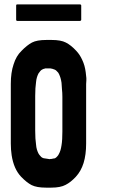

<svg xmlns="http://www.w3.org/2000/svg" viewBox="-20 -860 520 876"><path d="M373 -476.6Q373 -386.7 373 -205.1Q373 -154.3 361.3 -116.2Q349.6 -79.1 326.2 -53.7Q302.7 -28.3 279.3 -16.6Q255.9 -3.9 213.9 -3.9Q211.9 -3.9 210 -3.9Q208 -3.9 206.1 -3.9Q205.1 -3.9 203.1 -3.9Q199.2 -3.9 196.3 -3.9Q192.4 -3.9 189.5 -3.9Q147.5 -3.9 124 -15.6Q101.6 -27.3 76.2 -53.7Q59.6 -71.3 48.8 -95.7Q38.1 -120.1 33.2 -151.4Q31.2 -164.1 30.3 -177.7Q29.3 -190.4 29.3 -205.1Q29.3 -295.9 29.3 -477.5Q29.3 -529.3 42 -566.4Q53.7 -604.5 78.1 -627.9Q102.5 -653.3 126 -666Q148.4 -677.7 191.4 -677.7Q193.4 -677.7 195.3 -677.7Q197.3 -677.7 198.2 -677.7Q199.2 -677.7 201.2 -677.7Q205.1 -677.7 209 -677.7Q211.9 -677.7 215.8 -677.7Q257.8 -677.7 280.3 -666Q303.7 -654.3 328.1 -627.9Q344.7 -610.4 355.5 -585.9Q367.2 -561.5 371.1 -530.3Q373 -517.6 374 -503.9Q374 -499 374 -493.2Q374 -485.4 373 -476.6ZM264.6 -418Q264.6 -436.5 262.7 -453.1Q261.7 -469.7 260.7 -482.4Q258.8 -495.1 255.9 -504.9Q252.9 -514.6 249 -522.5Q246.1 -529.3 240.2 -534.2Q235.4 -540 230.5 -542Q218.8 -546.9 210 -547.9Q201.2 -547.9 194.3 -547.9Q192.4 -547.9 190.4 -547.9Q187.5 -547.9 186.5 -547.9Q183.6 -546.9 180.7 -545.9Q177.7 -545.9 174.8 -543.9Q168 -541 164.1 -536.1Q159.2 -530.3 155.3 -524.4Q151.4 -516.6 148.4 -506.8Q145.5 -497.1 144.5 -485.4Q142.6 -472.7 141.6 -457Q140.6 -440.4 140.6 -421.9Q140.6 -402.3 140.6 -362.3Q140.6 -330.1 140.6 -263.7Q140.6 -244.1 141.6 -228.5Q142.6 -212.9 144.5 -200.2Q145.5 -187.5 148.4 -177.7Q151.4 -168 155.3 -160.2Q159.2 -153.3 164.1 -148.4Q168 -142.6 174.8 -139.6Q177.7 -137.7 188.5 -136.7Q198.2 -134.8 207 -133.8Q209 -133.8 210.9 -134.8Q211.9 -134.8 214.8 -134.8Q217.8 -135.7 223.6 -136.7Q228.5 -137.7 230.5 -137.7Q236.3 -140.6 241.2 -146.5Q246.1 -151.4 249 -158.2Q252.9 -165 255.9 -174.8Q258.8 -184.6 260.7 -197.3Q262.7 -209 263.7 -225.6Q264.6 -241.2 264.6 -259.8Q264.6 -312.5 264.6 -418ZM53.7 -769.5Q53.7 -792 53.7 -835Q53.7 -836.9 54.7 -838.9Q55.7 -839.8 58.6 -839.8Q154.3 -839.8 345.7 -839.8Q347.7 -839.8 348.6 -838.9Q350.6 -836.9 350.6 -835Q350.6 -813.5 350.6 -769.5Q350.6 -767.6 348.6 -766.6Q347.7 -764.6 345.7 -764.6Q250 -764.6 58.6 -764.6Q55.7 -764.6 54.7 -766.6Q53.7 -767.6 53.7 -769.5Z"/></svg>

Font: Typeface
Style: Regular
Weight: 400
Version: Version 1.0